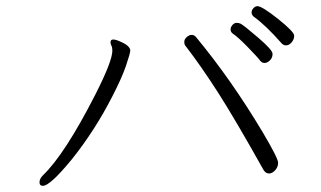

<svg xmlns="http://www.w3.org/2000/svg" viewBox="-20 -670 1040 622"><path d="M892 -530Q841 -588 802 -616Q795 -622 795 -629.5Q795 -637 801 -643.5Q807 -650 814 -650Q829 -650 881 -608.5Q933 -567 933 -554.5Q933 -542 924.5 -532.5Q916 -523 907 -523Q898 -523 892 -530ZM733 -562Q727 -567 727 -574.5Q727 -582 733 -589Q739 -596 746.5 -596Q754 -596 760 -593Q771 -587 817 -547.5Q863 -508 863 -495.5Q863 -483 854.5 -474.5Q846 -466 837 -466Q828 -466 822 -474.5Q816 -483 783.5 -516.5Q751 -550 733 -562ZM582 -520Q577 -525 577 -534Q577 -543 585 -550Q593 -557 601 -557Q609 -557 615 -550Q730 -411 832 -240Q881 -157 881 -143Q881 -129 871.5 -118.5Q862 -108 851.5 -108Q841 -108 834 -119Q741 -285 686.5 -370Q632 -455 582 -520ZM338 -533Q338 -542 346.5 -542Q355 -542 368 -536Q402 -522 402 -506Q402 -498 388.5 -458Q375 -418 344 -358Q288 -248 212 -153Q142 -68 119 -68Q108 -68 108 -79.5Q108 -91 119 -102Q190 -170 289 -364Q344 -472 344 -506Q344 -516 341 -522Q338 -528 338 -533Z"/></svg>

Font: LXGW WenKai Lite Light
Style: Regular
Weight: 300
Designer: LXGW / Fontworks Inc.
Foundry: LXGW / Fontworks Inc.
Version: Version 1.511; March 25, 2025